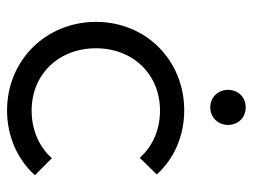

<svg xmlns="http://www.w3.org/2000/svg" viewBox="-104 -586 700 531"><g transform="rotate(90 245.5 -320.0)"><path d="M285 10C355 10 420 -18 464 -67L417 -114C385 -78 338 -58 285 -58C185 -58 113 -133 113 -236C113 -338 185 -413 285 -413C338 -413 384 -393 416 -357L462 -404C419 -452 355 -480 285 -480C146 -480 40 -374 40 -236C40 -98 146 10 285 10ZM228 -601C228 -574 248 -552 276 -552C305 -552 325 -574 325 -601C325 -629 305 -650 276 -650C248 -650 228 -629 228 -601Z"/></g></svg>

Font: MV Cash Light
Style: Regular
Weight: 300
Designer: Rodrigo Fuenzalida
Foundry: fragTYPE
Version: Version 1.100;Glyphs 3.1.2 (3151)